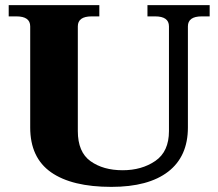

<svg xmlns="http://www.w3.org/2000/svg" viewBox="-20 -720 852 750"><path d="M98 -222V-617Q98 -656 44 -656H14V-700H368V-656H338Q284 -656 284 -617V-208Q284 -126 333.5 -90.5Q383 -55 459 -55Q534 -55 587 -91.5Q640 -128 640 -208V-617Q640 -656 586 -656H556V-700H799V-656H768Q714 -656 714 -617V-222Q714 -109 637 -49.5Q560 10 415 10Q261 10 179.5 -47Q98 -104 98 -222Z"/></svg>

Font: Taviraj
Style: Bold
Weight: 700
Designer: Katatrad Team
Foundry: CadsonDemak
Version: Version 1.001